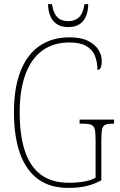

<svg xmlns="http://www.w3.org/2000/svg" viewBox="-20 -906 583 936"><path d="M313 10Q223 10 164.5 -33.5Q106 -77 77 -159.5Q48 -242 48 -358Q48 -480 81 -561.5Q114 -643 174.5 -683.5Q235 -724 319 -724Q375 -724 409.5 -706.5Q444 -689 460 -663Q476 -637 476 -610Q476 -586 470.5 -575.5Q465 -565 455 -565Q455 -604 442.5 -634.5Q430 -665 400 -682Q370 -699 318 -699Q241 -699 187 -660Q133 -621 104.5 -545Q76 -469 76 -358Q76 -249 100.5 -172.5Q125 -96 178 -55.5Q231 -15 316 -15Q356 -15 390.5 -21Q425 -27 446 -40V-222Q446 -259 442 -275.5Q438 -292 425 -297.5Q412 -303 386 -303H368V-323H536V-303H528Q505 -303 493 -297.5Q481 -292 477.5 -275Q474 -258 474 -222V-27Q439 -8 401.5 1Q364 10 313 10ZM313 -774Q280 -774 258.5 -787.5Q237 -801 226 -826Q215 -851 214 -886H233Q241 -840 260 -821.5Q279 -803 313 -803Q345 -803 365 -821.5Q385 -840 392 -886H410Q410 -852 399 -826.5Q388 -801 367 -787.5Q346 -774 313 -774Z"/></svg>

Font: Noto Serif Khmer Condensed Thin
Style: Regular
Weight: 250
Width: 3
Designer: Danh Hong and the Monotype Design Team
Foundry: Monotype Imaging Inc.
Version: Version 2.004